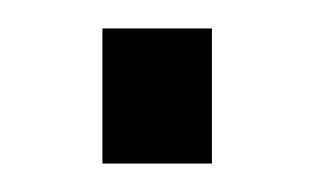

<svg xmlns="http://www.w3.org/2000/svg" viewBox="-20 -115 221 135"><path d="M129 0H52V-95H129Z"/></svg>

Font: Bubbler One
Style: Regular
Weight: 400
Designer: Brenda Gallo (gbrenda1987@gmail.com)
Foundry: Brenda Gallo
Version: Version 1.003